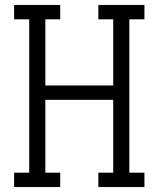

<svg xmlns="http://www.w3.org/2000/svg" viewBox="-20 -755 640 775"><path d="M37 0V-58H98V-677H37V-735H223V-677H163V-410H437V-677H377V-735H563V-677H502V-58H563V0H377V-58H437V-352H163V-58H223V0Z"/></svg>

Font: Iosevka Etoile Light
Style: Regular
Weight: 300
Designer: Belleve Invis
Foundry: Belleve Invis
Version: Version 25.0.1; ttfautohint (v1.8.4)